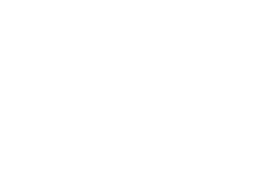

<svg xmlns="http://www.w3.org/2000/svg" viewBox="-20 -270 340 240"><path d="M100 -250Q100 -250 100 -250Q100 -250 100 -250Q100 -250 100 -250Q100 -250 100 -250Q100 -250 100 -250Q100 -250 100 -250Q100 -250 100 -250Q100 -250 100 -250Q100 -250 100 -250Q100 -250 100 -250Q100 -250 100 -250Q100 -250 100 -250ZM200 -250Q200 -250 200 -250Q200 -250 200 -250Q200 -250 200 -250Q200 -250 200 -250Q200 -250 200 -250Q200 -250 200 -250Q200 -250 200 -250Q200 -250 200 -250Q200 -250 200 -250Q200 -250 200 -250Q200 -250 200 -250Q200 -250 200 -250ZM200 -150Q200 -150 200 -150Q200 -150 200 -150Q200 -150 200 -150Q200 -150 200 -150Q200 -150 200 -150Q200 -150 200 -150Q200 -150 200 -150Q200 -150 200 -150Q200 -150 200 -150Q200 -150 200 -150Q200 -150 200 -150Q200 -150 200 -150ZM100 -50Q100 -50 100 -50Q100 -50 100 -50Q100 -50 100 -50Q100 -50 100 -50Q100 -50 100 -50Q100 -50 100 -50Q100 -50 100 -50Q100 -50 100 -50Q100 -50 100 -50Q100 -50 100 -50Q100 -50 100 -50Q100 -50 100 -50Z"/></svg>

Font: TINY 5x3
Style: Regular
Weight: 400
Designer: Jack Halten Fahnestock
Foundry: Velvetyne Type Foundry
Version: Version 1.002